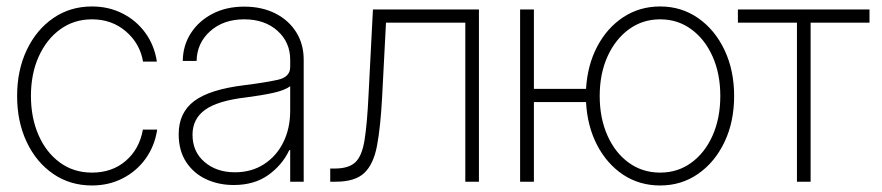

<svg xmlns="http://www.w3.org/2000/svg" viewBox="-20 -565 2742 597"><path d="M266.1 11.7Q197.8 11.7 145.3 -24.4Q92.8 -60.5 63 -123.5Q33.2 -186.5 33.2 -266.6Q33.2 -346.2 63 -409.2Q92.8 -472.2 145.3 -508.5Q197.8 -544.9 266.1 -544.9Q317.9 -544.9 360.8 -523.2Q403.8 -501.5 431.9 -462.9Q460 -424.3 467.8 -373.5H424.8Q415 -430.2 371.3 -467.5Q327.6 -504.9 266.1 -504.9Q210.4 -504.9 167.7 -474.1Q125 -443.4 100.6 -389.6Q76.2 -335.9 76.2 -266.6Q76.2 -198.7 99.9 -144.8Q123.5 -90.8 166.3 -59.6Q209 -28.3 266.1 -28.3Q328.6 -28.3 371.1 -64.9Q413.6 -101.6 424.3 -162.1H468.8Q460.9 -110.8 432.9 -71.8Q404.8 -32.7 361.6 -10.5Q318.4 11.7 266.1 11.7Z M706.5 10.3Q659.7 10.3 620.8 -7.8Q582 -25.9 558.8 -61.3Q535.6 -96.7 535.6 -147.9Q535.6 -214.4 583.7 -250.7Q631.8 -287.1 741.2 -300.3Q803.7 -308.1 843 -316.7Q882.3 -325.2 882.3 -356.4V-379.4Q882.3 -433.6 842.8 -469.2Q803.2 -504.9 739.3 -504.9Q674.8 -504.9 633.5 -468Q592.3 -431.2 591.3 -375.5H548.3Q548.8 -423.8 573.5 -461.9Q598.1 -500 640.9 -522.2Q683.6 -544.4 739.3 -544.4Q794.4 -544.4 836.2 -523.2Q877.9 -502 901.1 -464.8Q924.3 -427.7 924.3 -379.4V0H882.3V-98.1H879.4Q857.9 -52.2 814.5 -21Q771 10.3 706.5 10.3ZM710.4 -29.3Q761.7 -29.3 800.5 -54.2Q839.4 -79.1 860.8 -122.3Q882.3 -165.5 882.3 -220.7V-296.9Q865.7 -284.2 828.9 -276.1Q792 -268.1 745.6 -262.2Q657.7 -252 618.2 -223.9Q578.6 -195.8 578.6 -146Q578.6 -93.3 616 -61.3Q653.3 -29.3 710.4 -29.3Z M1006.8 0V-41H1021.5Q1064 -41 1084.7 -60.3Q1105.5 -79.6 1113.5 -129.4Q1121.6 -179.2 1126 -271.5L1139.6 -535.6H1469.2V0H1426.8V-494.6H1180.2L1168 -260.3Q1163.1 -169.4 1152.3 -112.1Q1141.6 -54.7 1112.8 -27.3Q1084 0 1024.4 0Z M1597.2 0V-535.6H1640.1V-288.6H1802.2Q1806.6 -362.8 1837.2 -420.7Q1867.7 -478.5 1918.2 -511.7Q1968.8 -544.9 2032.7 -544.9Q2099.1 -544.9 2151.1 -508.5Q2203.1 -472.2 2232.9 -409.2Q2262.7 -346.2 2262.7 -266.6Q2262.7 -186.5 2232.9 -123.8Q2203.1 -61 2151.1 -24.7Q2099.1 11.7 2032.7 11.7Q1968.3 11.7 1917.7 -21.7Q1867.2 -55.2 1836.7 -113.8Q1806.2 -172.4 1802.2 -247.6H1640.1V0ZM2032.7 -28.3Q2087.4 -28.3 2129.6 -59.1Q2171.9 -89.8 2195.8 -143.8Q2219.7 -197.8 2219.7 -266.6Q2219.7 -335.4 2195.8 -389.2Q2171.9 -442.9 2129.6 -473.9Q2087.4 -504.9 2032.7 -504.9Q1978 -504.9 1935.5 -473.9Q1893.1 -442.9 1868.9 -389.2Q1844.7 -335.4 1844.7 -266.6Q1844.7 -197.8 1868.7 -143.8Q1892.6 -89.8 1935.1 -59.1Q1977.5 -28.3 2032.7 -28.3Z M2458 0V-494.6H2274.4V-535.6H2683.6V-494.6H2500.5V0Z"/></svg>

Font: Inter Display Extra Light
Style: Regular
Weight: 200
Designer: Rasmus Andersson
Foundry: rsms
Version: Version 4.000;git-4fc901f